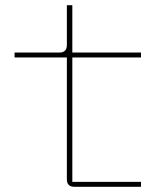

<svg xmlns="http://www.w3.org/2000/svg" viewBox="-20 -718 640 738"><path d="M266 0Q237 0 237 -29V-497H36V-516H208Q237 -516 237 -545V-698H258V-516H522V-497H258V-19H522V0Z"/></svg>

Font: IBM Plex Mono Thin
Style: Regular
Weight: 100
Monospace: yes
Designer: Mike Abbink, Paul van der Laan, Pieter van Rosmalen
Foundry: Bold Monday
Version: Version 2.3